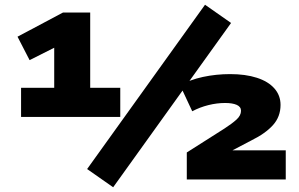

<svg xmlns="http://www.w3.org/2000/svg" viewBox="-20 -758 1264 811"><path d="M69 -264V-387H209V-585L272 -588L105 -504L54 -603L246 -705H361V-387H488V-264ZM458 33 348 -44 846 -738 956 -661ZM769 0V-114L928 -215Q959 -235 978.5 -252.5Q998 -270 998 -290Q998 -307 980 -315Q962 -323 931 -323Q896 -323 860 -314Q824 -305 792 -288L741 -397Q781 -421 837 -433Q893 -445 952 -445Q1017 -445 1065 -429.5Q1113 -414 1139 -384.5Q1165 -355 1165 -315Q1165 -265 1133 -229.5Q1101 -194 1042 -165L941 -112L940 -123H1187V0Z"/></svg>

Font: Nunito Sans 10pt Expanded Black
Style: Regular
Weight: 900
Width: 7
Designer: Vernon Adams
Foundry: Vernon Adams
Version: Version 3.101;gftools[0.9.27]